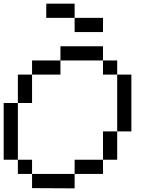

<svg xmlns="http://www.w3.org/2000/svg" viewBox="-20 -1020 809 1041"><path d="M384.6 -846.2V-923.1H538.5V-846.2ZM230.8 -923.1V-1000H384.6V-923.1ZM153.8 0V-76.9H384.6V1.2ZM76.9 -76.9V-153.8H153.8V-76.9ZM384.6 -76.9V-153.8H538.5V-76.9ZM538.5 -153.8V-307.7H615.4V-153.8ZM0 -153.8V-461.5H76.9V-153.8ZM76.9 -461.5V-615.4H153.8V-461.5ZM615.4 -307.7V-615.4H692.3V-307.7ZM153.8 -615.4V-692.3H307.7V-615.4ZM538.5 -615.4V-692.3H615.4V-615.4ZM307.7 -692.3V-769.2H538.5V-692.3Z"/></svg>

Font: Mintsoda - Lime Green 13x16
Style: Regular
Weight: 400
Designer: Mintsoda-15
Version: Version 1.0